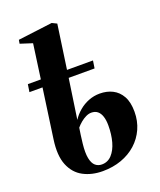

<svg xmlns="http://www.w3.org/2000/svg" viewBox="-149 -898 831 1000"><g transform="rotate(-20 266.5 -398.0)"><path d="M212 -285.5Q228.5 -311 252.5 -331.2Q276.5 -351.5 306 -363Q335.5 -374.5 367.5 -374.5Q407 -374.5 438.2 -358.8Q469.5 -343 488 -310Q506.5 -277 506.5 -224Q506.5 -172.5 487 -129.2Q467.5 -86 432.5 -54.5Q397.5 -23 350 -6Q302.5 11 246.5 11Q185.5 11 139 -13.8Q92.5 -38.5 70.5 -92.2Q48.5 -146 61 -233L99.5 -506.5H27L33.5 -548.5H105.5L132 -739.5L65 -761L68.5 -781.5L259 -805.5L285.5 -792.5L250.5 -548.5H394.5L388 -506.5H244.5ZM292.5 -296Q278 -296 262.5 -288.5Q247 -281 232.8 -269.2Q218.5 -257.5 207.5 -244Q204.5 -226 201.8 -206Q199 -186 196 -159.5Q190.5 -109.5 196.5 -79.5Q202.5 -49.5 217.5 -36.5Q232.5 -23.5 253.5 -23.5Q286.5 -23.5 309 -48Q331.5 -72.5 342.8 -113.2Q354 -154 354 -203Q354 -232.5 347.2 -253.2Q340.5 -274 327 -285Q313.5 -296 292.5 -296Z"/></g></svg>

Font: Merriweather 120pt ExtraBold
Style: Italic
Weight: 800
Italic angle: -7.8°
Version: Version 2.101